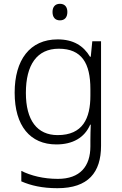

<svg xmlns="http://www.w3.org/2000/svg" viewBox="-20 -749 639 1009"><path d="M295 -729C270 -729 256 -713 256 -686C256 -658 270 -642 295 -642C320 -642 334 -658 334 -686C334 -713 320 -729 295 -729ZM283 -542C137 -542 57 -434 57 -262C57 -87 139 10 276 10C362 10 424 -25 454 -94H457C456 -69 455 -39 455 -11V20C455 125 401 191 284 191C208 191 142 174 92 149V204C142 226 202 240 282 240C444 240 511 157 511 17V-532H465L457 -451H453C419 -508 366 -542 283 -542ZM289 -493C410 -493 455 -416 455 -281V-246C455 -127 415 -39 283 -39C175 -39 116 -117 116 -261C116 -408 174 -493 289 -493Z"/></svg>

Font: Noto Sans Sinhala UI Light
Style: Regular
Weight: 300
Designer: Jelle Bosma - Monotype Design Team
Foundry: Monotype Imaging Inc.
Version: Version 2.006